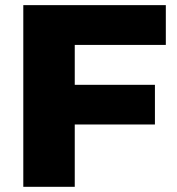

<svg xmlns="http://www.w3.org/2000/svg" viewBox="-20 -720 682 740"><path d="M69.8 0V-700.2H619.1V-546.9H268.1V-393.1H577.1V-240.2H268.1V0Z"/></svg>

Font: Montserrat ExtraBold
Style: Regular
Weight: 800
Designer: Julieta Ulanovsky
Foundry: Julieta Ulanovsky
Version: Version 9.000